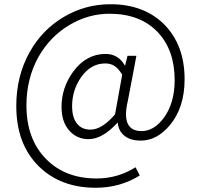

<svg xmlns="http://www.w3.org/2000/svg" viewBox="-20 -725 950 908"><path d="M433 163Q267 163 164 62Q57 -43 57 -224Q57 -365 120 -478Q179 -584 281 -644.5Q383 -705 502 -705Q663 -705 759 -607Q853 -510 853 -350Q853 -217 784 -134Q723 -60 645 -60Q599 -60 571 -81Q541 -103 537 -144H535Q464 -67 399 -67Q344 -67 309 -106Q271 -147 271 -220Q271 -310 326 -386Q388 -470 479 -470Q539 -470 570 -416H572L583 -461H625L605 -355L585 -250Q550 -105 650 -105Q708 -105 755 -168Q806 -238 806 -346Q806 -489 725 -574Q642 -660 498 -660Q397 -660 307 -606Q216 -551 162 -456Q105 -353 105 -227Q105 -67 198 27Q288 119 437 119Q537 119 621 66L641 105Q547 163 433 163ZM408 -112Q462 -112 524 -184L541 -278L558 -372Q540 -401 521.5 -413Q503 -425 478 -425Q409 -425 363 -359Q321 -298 321 -223Q321 -166 347 -137Q369 -112 408 -112Z"/></svg>

Font: GenSekiGothic TW L
Style: Regular
Weight: 300
Version: Version 1.501;PS 1;hotconv 16.6.51;makeotf.lib2.5.65220